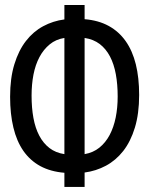

<svg xmlns="http://www.w3.org/2000/svg" viewBox="-20 -699 590 760"><path d="M314.9 41V-16.1C344.9 -20 373 -29 399.2 -43C425.4 -57 448.2 -76.4 467.8 -101.3C487.3 -126.2 502.7 -157.1 513.9 -193.8C525.1 -230.6 530.8 -273.8 530.8 -323.2C530.8 -368.5 526.4 -408.9 517.6 -444.6C508.8 -480.2 495.4 -510.7 477.5 -536.1C459.6 -561.5 437.2 -581.6 410.2 -596.4C383.1 -611.2 351.4 -620.1 314.9 -623V-679.2H234.9V-622.1C204.9 -618.2 176.9 -609.2 150.9 -595.2C124.8 -581.2 102.1 -561.8 82.8 -536.9C63.4 -512 48.1 -481.2 36.9 -444.6C25.6 -408 20 -365.1 20 -315.9C20 -270.7 24.3 -230.1 33 -194.1C41.6 -158.1 54.8 -127.4 72.5 -101.8C90.3 -76.3 112.6 -56.2 139.6 -41.5C166.7 -26.9 198.4 -18.1 234.9 -15.1V41ZM234.9 -548.8V-88.9C211.8 -92.4 192.1 -100.5 175.8 -113C159.5 -125.6 146.1 -141.8 135.5 -161.9C124.9 -181.9 117.2 -205.3 112.3 -232.2C107.4 -259 105 -288.6 105 -320.8C105 -350.1 107.5 -377.8 112.5 -403.8C117.6 -429.9 125.5 -453 136.2 -473.1C147 -493.3 160.5 -510.1 176.8 -523.4C193 -536.8 212.4 -545.2 234.9 -548.8ZM314.9 -88.9V-548.8C338.4 -545.2 358.3 -537.2 374.8 -524.7C391.2 -512.1 404.7 -495.8 415.3 -475.6C425.9 -455.4 433.6 -431.9 438.5 -405C443.4 -378.2 445.8 -348.8 445.8 -316.9C445.8 -287.6 443.2 -260 438 -234.1C432.8 -208.3 424.8 -185.1 414.1 -164.8C403.3 -144.4 389.7 -127.7 373.3 -114.5C356.9 -101.3 337.4 -92.8 314.9 -88.9ZM0 -638.2Z"/></svg>

Font: CodeNewRoman Nerd Font Mono
Style: Regular
Weight: 400
Monospace: yes
Designer: Sam Radian
Foundry: Code New Roman
Version: Version 2.00 November 29, 2014;Nerd Fonts 3.2.1